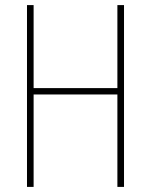

<svg xmlns="http://www.w3.org/2000/svg" viewBox="-20 -800 592 754"><path d="M467 -66V-780H441V-454H112V-780H86V-66H112V-429H441V-66Z"/></svg>

Font: Noto Sans Malayalam UI Condensed Thin
Style: Regular
Weight: 100
Width: 3
Designer: Jelle Bosma - Monotype Design Team
Foundry: Monotype Imaging Inc.
Version: Version 2.104